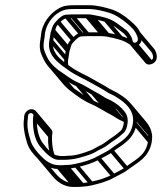

<svg xmlns="http://www.w3.org/2000/svg" viewBox="-20 -662 641 755"><path d="M232.7 -48.5H216.7C214.4 -48.5 192.8 -52.6 194.2 -54.6C177.6 -64.5 165.1 -76.5 154.8 -91.3C132.9 -113.9 123 -154.4 124.9 -198.4L126.4 -208C128.6 -221.9 117.1 -232.5 103.8 -232.5C89 -232.5 77.2 -219.3 75.1 -206L75.1 -205.6L74.5 -195.6C70.1 -166.4 76 -140.8 81 -119.1L87.6 -96.7C95.4 -73.7 111.3 -55.8 127.3 -39.4C144.4 -21.7 170.2 2.5 208.6 2.5H224.6C230.8 2.5 235.6 1.8 242.2 1.5C255.3 0.9 266.9 -0.7 280.4 -3.7C310.5 -10.4 342.9 -19.5 369.5 -34.6C382.6 -42.1 408.1 -53.4 422.2 -64.4C456.9 -91.6 507.1 -111 517.5 -176.5C519.1 -186.9 519.2 -196.7 517.8 -206.3C509.8 -252 471.9 -279 436.5 -299.6C427.7 -304.8 415.3 -309.5 409.8 -313.2C392.4 -325.1 369.1 -336.6 350.6 -347.6C318.7 -366.7 282.3 -380.3 255.7 -401.2L235.9 -415.2C212.2 -434 182 -457.6 188.9 -501L193.8 -532.5C194.6 -534.2 195.8 -537.6 196.6 -540.8C200.9 -557.8 201.6 -559.1 213.3 -571.3C221.8 -580.2 232.4 -589.5 240.4 -589.5H240.7C248.6 -590.3 256.4 -590.5 263.5 -590.5H321.5C325.5 -590.5 332 -589.9 341 -588.6C363.4 -584 374.3 -581.9 392.2 -576.8C421.4 -568.5 444 -547.5 467.6 -529.9C473.8 -525.2 479.1 -515.2 482.4 -508.8C487.1 -498.9 490.3 -471.9 515.6 -480.4C536.2 -487.4 538.9 -505.9 536.4 -518.4C530.1 -549.2 508.7 -566 488 -584C469.6 -600 442.6 -618.3 415.2 -626.2C392.6 -632.8 362.5 -641.5 330.6 -641.5H271.6C247.1 -641.5 229.4 -640.2 208 -627.1C175.5 -607.2 143.6 -569.2 140.8 -519.6L137.9 -501C135 -483.3 136.6 -467.1 140.3 -454.6L146.2 -440.3C157.5 -413.1 175.3 -389.2 201.1 -372.6L201.2 -372.5C226.9 -356 248.4 -336.6 280.4 -323C302.4 -313.7 319.5 -301.8 340.6 -290.3L360.5 -279.5C366.9 -276 372.6 -272.1 377 -269.4C380.6 -267.2 386.6 -263.1 391.6 -261C410.5 -253.1 425.5 -243 440.4 -230C455 -217.4 470.8 -203.8 466.4 -176C464.5 -164.4 460.5 -154 456 -149L440.3 -135.5C433.7 -130.3 426.6 -125.3 418.6 -120.1C402.2 -109.3 391 -98.2 375 -90.7C356.3 -82 350.1 -75.9 334.2 -69.9C308.3 -60.2 278.2 -49.5 247.8 -49.5H247.3C242.8 -48.9 237.9 -48.5 232.7 -48.5ZM111.4 -208 109.8 -197.6C107.8 -155.1 116.3 -111.3 138.3 -85.2C152.4 -68.5 164.9 -53.4 185 -41.4C194.9 -35.6 201.2 -33.5 214.3 -33.5H230.3C273 -33.5 307 -45 337.8 -56C355.1 -62.3 361.9 -69.6 379.4 -77.2C398.3 -85.9 410.9 -98.4 425.5 -107.9C433.9 -113.4 441.7 -118.9 448.9 -124.5L465.6 -139C475.7 -147.7 479.2 -162.1 481.4 -176C484.9 -198.5 477.7 -214.2 467.8 -226C450.2 -246.9 426.4 -263.4 399.3 -275C394.7 -276.8 390.8 -279.1 387 -282.1C383.1 -285.3 377.1 -287.4 370 -292.5L349.5 -303.7C328.9 -314.9 311.7 -327 288.2 -337C258.2 -349.7 237.8 -368.1 210.8 -385.5C188 -402.6 171.5 -420.9 160.4 -447.7L154.8 -461.4C150.3 -472.2 150.5 -485.9 152.9 -501L155.9 -520.4C157.8 -563 185.3 -598.4 214.3 -614.6C231.1 -624 242.4 -626.5 269.2 -626.5H328.2C356.5 -626.5 386.5 -618.5 408.9 -611.8C434.6 -604.1 459.4 -586.8 477.3 -571.9C487.5 -563.3 496.8 -555.2 504 -546.7C509.4 -540.2 536.2 -502.5 512.8 -494.6C499.7 -490.1 501.8 -507.6 496 -517.5C491.9 -525.4 485.2 -535.5 478.2 -542.1C455.9 -557.6 431.9 -581.3 398.7 -591.2C378.2 -597.4 367.8 -598.9 346 -603.3C337.3 -605.4 329 -605.5 323.9 -605.5H265.9C258.3 -605.5 250.3 -604.5 242.1 -604.5C225.7 -604.5 210.8 -588.7 203.1 -580.7C190.6 -567.6 186.3 -560 181.9 -542.2C180.7 -537.6 180.7 -537.8 179.4 -535.8L173.9 -501C165.9 -450.8 198.9 -423.8 225.6 -402.8L245.4 -388.8C273.6 -366.6 310.9 -352.6 341.4 -334.4C359.8 -323.4 383.7 -311.8 399.4 -300.8C409.1 -293.9 421.1 -290 427.3 -286.4C460.4 -267.1 495.6 -243 502.8 -201.7C504 -194 503.9 -185.4 502.5 -176.5C493.5 -119.7 453.3 -106.2 414 -75.6C402.9 -66.8 377.7 -55.6 363.6 -47.4C341.6 -34.7 308.9 -24.1 279.4 -18.4C268 -15.8 257.5 -13.5 244.1 -13.5H243.7C238.4 -12.8 232.9 -12.5 227 -12.5H211C178.9 -12.5 155.4 -33.4 139 -50.6C124.5 -65.8 110 -83.2 102.1 -103.3L95.7 -125.1C89.4 -146.2 85.4 -170 89.5 -196L89.6 -196.4L90.2 -206.4C90.6 -213.3 96.9 -217.5 101.4 -217.5C106.1 -217.5 112.2 -213 111.4 -208ZM203.7 0.3 263.2 71 275.4 60.4 215.9 -10.3ZM219.7 0.3 279.2 71 291.4 60.4 231.9 -10.3ZM236.8 -0.7 296.3 70 308.6 59.4 249.1 -11.3ZM273.6 -5.7 333.1 65 345.4 54.4 285.9 -16.3ZM360.3 -35.7 419.9 35 432.2 24.4 372.6 -46.3ZM412 -64.7 471.5 6 483.7 -4.6 424.2 -75.3ZM503.8 -171.2 563.3 -100.5 575.6 -111.1 516.1 -181.8ZM504.2 -198.7 563.7 -128 576 -138.6 516.5 -209.3ZM175.2 -495.7 234.7 -425 247 -435.6 187.5 -506.3ZM180.4 -528.7 239.9 -458 252.2 -468.6 192.7 -539.3ZM183.1 -536.2 242.6 -465.5 254.9 -476.1 195.4 -546.8ZM202.1 -570.7 261.6 -500 273.9 -510.6 214.4 -581.3ZM235.4 -591.7 294.9 -521 307.2 -531.6 247.7 -602.3ZM258.6 -592.7 318.1 -522 330.4 -532.6 270.9 -603.3ZM316.6 -592.7 376.1 -522 388.4 -532.6 328.9 -603.3ZM337.3 -590.7 396.8 -520 409.1 -530.6 349.5 -601.3ZM389.3 -578.7 448.9 -508 461.2 -518.6 401.6 -589.3ZM466.8 -530.7 475.4 -520.5 487.6 -531.1 479 -541.3ZM508.1 -482.2 567.6 -411.5 579.9 -422.1 520.4 -492.8ZM199.9 -373.7 259.4 -303 271.7 -313.6 212.2 -384.3ZM278.1 -324.7 337.6 -254 349.9 -264.6 290.4 -335.3ZM338.9 -291.7 398.4 -221 410.7 -231.6 351.2 -302.3ZM359.1 -280.7 418.7 -210 431 -220.6 371.4 -291.3ZM375.6 -270.7 435.1 -200 447.4 -210.6 387.8 -281.3ZM389.3 -262.7 448.8 -192 461.1 -202.6 401.6 -273.3ZM439.7 -230.7 464.5 -201.3 476.8 -211.9 452 -241.3ZM112 -210.8 118.9 -208 112.8 -202.7 183.1 -119.2 186 -137.3C187 -143.8 184.8 -149.5 181.4 -153.5L121.9 -224.2L109.6 -213.6ZM111.2 -192.7 169.2 -123.8C168.2 -95.5 171.7 -69 180.3 -45.8L194.6 -52.8C186.2 -75.4 183.3 -102.8 184.6 -130.7L123.5 -203.3ZM479.3 -194.1C472.8 -197.8 466.2 -201.2 458.8 -204.3C454.2 -206.2 450.3 -208.4 446.5 -211.4C442.6 -214.6 436.7 -216.9 429.5 -221.8L409 -233C388.4 -244.2 371.2 -256.2 347.7 -266.2C317.7 -279 297.3 -297.4 270.4 -314.8C258.3 -323.8 248.2 -333.1 239.4 -343.6L179.9 -414.3L167.6 -403.7L227.1 -333C236.7 -321.7 247.6 -311.6 260.4 -302C284.4 -284.1 308.2 -265.3 339.9 -252.3C361.7 -242.6 379 -231.1 400.1 -219.6L420.1 -208.8C426.4 -205.3 432.1 -201.4 436.5 -198.7C440.1 -196.5 446.1 -192.4 451.1 -190.3C457.8 -187.5 464.2 -184.2 470.2 -180.8ZM515.4 -528.7 574.7 -458.3C580.2 -451.7 589 -429.5 572.3 -423.8C566.9 -422 565.8 -423 564.4 -424.8L504.9 -495.5L492.6 -484.8L552.1 -414.1C556.8 -408.6 565 -406.3 575.1 -409.7C607.5 -420.7 596.1 -455.4 587.5 -468.3L527.7 -539.3ZM323 -519.8H381C385 -519.8 391.5 -519.2 400.5 -517.9C439.9 -509.8 466 -504.6 492.5 -485.5L502.6 -498.1C489.7 -507.4 474.7 -515.4 458.2 -520.5C437.8 -526.9 427.3 -528.2 405.5 -532.6C396.3 -534.1 388.8 -534.8 383.4 -534.8H325.4C317.9 -534.8 309.9 -533.8 301.6 -533.8C285.2 -533.8 270.3 -518 262.6 -510C250.1 -496.9 245.8 -489.2 241.4 -471.5C240.3 -466.9 240.2 -467 238.9 -465.1L233.4 -430.3C231.5 -418.8 231.9 -408.4 233.9 -399L248.8 -404.2C247.1 -411.9 246.8 -420.5 248.4 -430.3L253.4 -461.8C254.1 -463.5 255.3 -466.9 256.1 -470.1C260.4 -487.1 261.2 -488.4 272.9 -500.6C281.4 -509.5 291.9 -518.8 299.9 -518.8H300.2C308.1 -519.6 315.9 -519.8 323 -519.8ZM286.5 58.2H270.5C238.2 58.2 214.2 38.8 198.8 20.4L139.3 -50.3L127 -39.7L186.5 31C202.9 50.5 229.7 73.2 268.1 73.2H284.1C290.4 73.2 295.1 72.5 301.7 72.2C314.8 71.6 326.4 70 339.9 67C370 60.3 402.4 51.2 429 36.1C442.1 28.6 467.6 17.3 481.7 6.3C516.4 -20.9 566.6 -40.3 577 -105.8C578.6 -116.2 578.9 -126 577.3 -135.6C574.1 -154.8 565.5 -170.3 554.3 -183.6L494.8 -254.3L482.5 -243.7L542 -173C552.1 -161 559.6 -147.2 562.3 -131C563.6 -123.3 563.4 -114.7 562 -105.8C553 -49 512.8 -35.6 473.5 -4.9C462.3 3.9 437.8 15.6 423.3 23.2C400.8 36.3 369.1 46.5 339 52.3C327.6 54.7 317 57.2 303.6 57.2H303.2C297.9 57.8 292.4 58.2 286.5 58.2Z"/></svg>

Font: CiSf OpenHand
Style: GlsObl
Weight: 400
Foundry: Cannot Into Space Fonts
Version: Version 0.7892